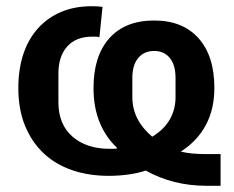

<svg xmlns="http://www.w3.org/2000/svg" viewBox="-20 -554 754 618"><path d="M690 44H644Q537 44 449 -5Q426 3 394.5 7.5Q363 12 330 12Q265 12 211.5 -6.5Q158 -25 120 -61Q82 -97 60.5 -149.5Q39 -202 39 -271Q39 -331 55 -379.5Q71 -428 102 -462.5Q133 -497 176.5 -515.5Q220 -534 276 -534Q284 -534 293 -533.5Q302 -533 310 -532L300 -434Q295 -436 289 -436Q283 -436 276 -436Q225 -436 196.5 -404.5Q168 -373 168 -317V-225Q168 -154 213 -114.5Q258 -75 333 -75Q340 -75 346 -75Q352 -75 358 -77Q321 -111 301 -159.5Q281 -208 281 -271Q281 -374 332 -431Q383 -488 476 -488Q568 -488 619 -431Q670 -374 670 -271Q670 -136 562 -66Q594 -58 644 -58H690ZM406 -241Q406 -168 470 -114Q508 -137 526.5 -169.5Q545 -202 545 -241V-303Q545 -345 526.5 -367.5Q508 -390 476 -390Q444 -390 425 -367.5Q406 -345 406 -303Z"/></svg>

Font: IBM Plex Sans SmBld
Style: Regular
Weight: 600
Designer: Mike Abbink, Paul van der Laan, Pieter van Rosmalen
Foundry: Bold Monday
Version: Version 3.005